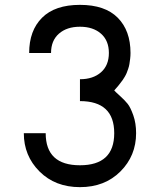

<svg xmlns="http://www.w3.org/2000/svg" viewBox="-20 -770 658 790"><path d="M78 -222H168Q168 -90 309 -90Q450 -90 450 -222Q450 -354 309 -354V-444Q363 -444 395.5 -472.5Q428 -501 428 -552Q428 -603 395.5 -631.5Q363 -660 309 -660Q255 -660 222.5 -631.5Q190 -603 190 -552H100Q100 -644 153 -697Q206 -750 309 -750Q412 -750 464.5 -697Q517 -644 517 -552Q517 -540 515.5 -528Q514 -516 512.5 -506.5Q511 -497 507.5 -487Q504 -477 501.5 -470.5Q499 -464 493.5 -454.5Q488 -445 485 -441Q482 -437 475.5 -428.5Q469 -420 467 -417.5Q465 -415 458 -407Q451 -399 450 -398Q454 -393 474 -375Q494 -357 505.5 -342.5Q517 -328 528.5 -295.5Q540 -263 540 -222Q540 -129 475.5 -64.5Q411 0 309 0Q207 0 142.5 -64.5Q78 -129 78 -222Z"/></svg>

Font: Hermit
Style: Regular
Weight: 400
Designer: Pablo Caro
Version: Version 2.000;PS 002.000;hotconv 1.0.88;makeotf.lib2.5.64775